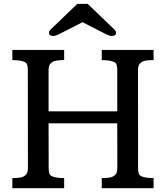

<svg xmlns="http://www.w3.org/2000/svg" viewBox="-20 -997 874 1017"><path d="M45.4 0ZM45.4 -53.7Q91.8 -53.7 106 -62.7Q120.1 -71.8 124 -82Q127.9 -92.3 127.9 -106.9L127.4 -625.5Q127.4 -657.2 116.7 -665Q97.2 -678.7 45.4 -678.7V-732.4H319.8V-678.7Q273.4 -678.7 259.3 -669.7Q245.1 -660.6 241.2 -650.4Q237.3 -640.1 237.3 -625.5V-407.2H601.1V-625.5Q601.1 -657.2 590.3 -665Q570.8 -678.7 519 -678.7V-732.4H793.5V-678.7Q747.1 -678.7 732.9 -669.7Q718.8 -660.6 714.8 -650.4Q710.9 -640.1 710.9 -625.5L711.4 -106.9Q711.4 -75.2 722.2 -67.4Q741.7 -53.7 793.5 -53.7V0H519V-53.7Q565.4 -53.7 579.6 -62.7Q593.8 -71.8 597.7 -82Q601.6 -92.3 601.6 -106.9L601.1 -343.8H237.3L237.8 -106.9Q237.8 -75.2 248.5 -67.4Q268.1 -53.7 319.8 -53.7V0H45.4ZM594.7 -823.7Q594.7 -806.6 571.3 -806.6Q558.6 -807.1 542.5 -815.4L417 -879.4L291.5 -815.4Q275.4 -807.1 262.7 -806.6Q239.3 -806.6 239.3 -823.7Q239.3 -831.5 246.6 -839.4L389.6 -976.6H444.3L587.4 -839.4Q594.7 -831.5 594.7 -823.7Z"/></svg>

Font: Arbutus Slab
Style: Regular
Weight: 400
Version: Version 1.002; ttfautohint (v0.92) -l 10 -r 16 -G 200 -x 7 -